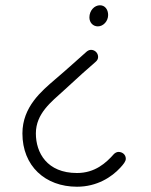

<svg xmlns="http://www.w3.org/2000/svg" viewBox="-20 -521 573 728"><path d="M306 -323C284 -304 233 -257 189 -220C138 -176 65 -116 65 -15C65 108 151 187 272 187C348 187 404 150 436 115C448 102 457 91 457 81C457 65 444 55 429 55C423 55 416 59 412 63C382 97 340 135 272 135C158 135 116 58 116 -15C116 -91 175 -135 222 -178C268 -221 322 -269 342 -286C348 -291 352 -297 352 -305C352 -320 340 -332 325 -332C318 -332 311 -328 306 -323ZM359 -501C338 -501 319 -481 319 -455C319 -435 333 -421 351 -421C372 -421 390 -441 390 -464C390 -485 378 -501 359 -501Z"/></svg>

Font: Comic Neue
Style: Normal
Weight: 400
Designer: Craig Rozynski
Foundry: Craig Rozynski
Version: Version 2.003